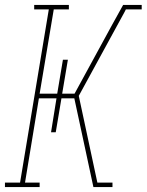

<svg xmlns="http://www.w3.org/2000/svg" viewBox="-26 -755 592 775"><path d="M482 -717 486 -724 488 -735H546V-717ZM-6 0V-18H55L171 -717H112V-735H252V-717H191L134 -377H205L228 -514H248L225 -377H275L425 -652L471 -735H488L486 -724L482 -717L477 -707L292 -368L367 -18H428V0H366L368 -11L366 0H351L319 -149L274 -358H222L199 -221H180L202 -358H131L75 -18H134V0Z"/></svg>

Font: Iosevka Slab Thin
Style: Italic
Weight: 100
Italic angle: -9°
Monospace: yes
Designer: Belleve Invis
Foundry: Belleve Invis
Version: Version 11.1.1; ttfautohint (v1.8.3)